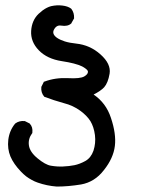

<svg xmlns="http://www.w3.org/2000/svg" viewBox="-20 -395 540 710"><path d="M189.9 294.9Q171.4 293.5 153.8 289.8Q136.2 286.1 119.6 280.3Q113.8 278.3 108.4 275.9Q103 273.4 97.7 270.5Q92.3 267.6 87.2 264.4Q82 261.2 76.9 257.3Q71.8 253.4 67.1 249Q62.5 244.6 57.6 239.7Q30.3 211.4 18.6 183.6Q6.8 155.3 10.7 121.6Q15.1 87.4 35.6 62.5L36.1 62L36.6 61.5Q51.3 50.8 70.8 52.7H71.8L72.8 53.2L88.4 61L89.4 61.5L90.3 62.5Q102.1 75.2 99.6 95.2V97.2L98.6 98.1Q83.5 118.7 86.9 142.6Q90.3 167 118.7 190.4Q132.8 202.1 145.5 209.2Q158.2 216.3 168.5 217.8Q190.9 221.7 212.9 220.7Q235.8 219.7 255.4 215.8Q264.6 213.9 274.9 210Q285.2 206.1 295.9 200.2Q316.4 188.5 325.7 162.1Q330.1 148.4 331.5 134.3Q333 120.1 331.1 104.5Q327.1 74.2 314.5 53.2Q301.3 32.2 276.4 14.2Q263.7 4.9 248.5 -2.2Q233.4 -9.3 215.8 -13.7Q178.7 -23.9 145.5 -36.6L144 -37.1L143.1 -38.1Q130.9 -52.7 132.8 -72.8V-73.7L133.3 -74.7L141.1 -90.3L142.1 -92.8L144.5 -93.3Q184.6 -108.4 231.9 -106Q275.9 -103.5 291.5 -112.3Q305.7 -120.6 305.2 -129.9Q305.2 -132.3 303.2 -135Q301.3 -137.7 296.1 -141.6Q291 -145.5 283.7 -149.4Q259.8 -161.1 208.5 -168.9Q154.3 -177.2 123.5 -209Q92.8 -240.7 95.2 -280.8Q97.7 -319.8 122.6 -343.8Q130.4 -351.1 137.9 -356.7Q145.5 -362.3 153.3 -366.2Q161.1 -370.1 168.5 -372.1Q189.9 -377 210.4 -374.5Q231 -372.1 242.7 -363.3L243.2 -362.8L244.1 -361.8Q254.9 -347.7 253.9 -327.6V-326.7L252.9 -325.2L244.1 -309.6V-308.6L243.2 -308.1Q230.5 -296.4 206.1 -300.3Q189 -303.2 179.7 -285.6Q170.9 -269.5 190.4 -255.4Q201.7 -247.6 219.5 -241.9Q237.3 -236.3 261.2 -233.9Q313 -228.5 351.6 -193.8Q391.1 -158.7 385.3 -122.6Q379.4 -88.4 365.2 -72.3Q353 -59.1 326.2 -45.4Q372.1 -14.2 390.1 40.5Q410.2 100.1 404.8 144.5Q399.4 189.9 364.3 233.9Q347.2 256.3 325.9 269.5Q304.7 282.7 279.8 287.1Q231.9 294.9 190.4 294.9Z"/></svg>

Font: NaikaiFont
Style: SemiBold
Weight: 600
Version: Version 1.89